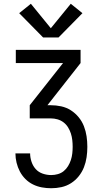

<svg xmlns="http://www.w3.org/2000/svg" viewBox="-20 -785 540 1020"><path d="M252 215Q227 215 202.5 210.5Q178 206 155.5 195Q133 184 115 166Q97 148 85.5 126Q74 104 68 79.5Q62 55 62 30H140Q140 52 147.5 74.5Q155 97 170 113.5Q185 130 207 137.5Q229 145 252 145Q270 145 287.5 140Q305 135 318.5 124Q332 113 341.5 97.5Q351 82 356.5 65Q362 48 364 30.5Q366 13 366 -5Q366 -23 364 -41Q362 -59 356.5 -76Q351 -93 341.5 -108.5Q332 -124 317.5 -135Q303 -146 285.5 -151Q268 -156 250 -156H138V-226L315 -450H64V-520H408V-450L232 -226H250Q278 -226 305.5 -220Q333 -214 356.5 -199Q380 -184 398 -162Q416 -140 426 -114Q436 -88 440 -60.5Q444 -33 444 -5Q444 23 440 50.5Q436 78 426 103.5Q416 129 398.5 151Q381 173 357.5 188Q334 203 307 209Q280 215 252 215ZM209 -586 82 -715 144 -765 250 -635 356 -765 418 -715 291 -586Z"/></svg>

Font: Iosevka SS04
Style: Regular
Weight: 400
Monospace: yes
Designer: Belleve Invis
Foundry: Belleve Invis
Version: Version 19.0.0; ttfautohint (v1.8.4)